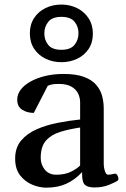

<svg xmlns="http://www.w3.org/2000/svg" viewBox="-20 -824 561 854"><path d="M47.4 -118.7Q47.4 -167 73.7 -198.5Q100.1 -230 142.8 -248.8Q185.5 -267.6 236.6 -277.6Q287.6 -287.6 336.4 -292.5V-368.7Q336.4 -389.2 327.4 -408Q318.4 -426.8 297.6 -438.7Q276.9 -450.7 241.2 -450.7Q219.2 -450.7 209 -448Q198.7 -445.3 192.4 -442.4L130.4 -321.8Q101.1 -321.8 78.9 -335.7Q56.6 -349.6 56.6 -380.9Q56.6 -404.8 72.3 -425.3Q87.9 -445.8 116 -461.4Q144 -477.1 181.4 -486.1Q218.8 -495.1 262.7 -495.1Q317.9 -495.1 353 -482.2Q388.2 -469.2 407.5 -447Q426.8 -424.8 434.1 -397.5Q441.4 -370.1 441.4 -340.8V-97.7Q441.4 -78.6 446.8 -62.7Q452.1 -46.9 460 -46.9Q466.8 -46.9 473.9 -48.1Q481 -49.3 488.3 -51.3Q496.6 -53.2 501.7 -44.9Q506.8 -36.6 506.8 -29.3Q506.8 -23.4 503.9 -21Q492.2 -12.7 464.1 -1.5Q436 9.8 400.4 9.8Q371.6 9.8 358.4 -1.2Q345.2 -12.2 345.2 -49.3V-58.6Q313.5 -24.4 275.1 -6.8Q236.8 10.7 185.5 10.7Q156.2 10.7 124.3 -2.2Q92.3 -15.1 69.8 -43.5Q47.4 -71.8 47.4 -118.7ZM161.1 -121.6Q161.1 -91.8 179.4 -69.3Q197.8 -46.9 230 -46.9Q269 -46.9 295.9 -60.3Q322.8 -73.7 336.4 -87.9V-256.8Q287.1 -249.5 247.6 -237.3Q208 -225.1 184.6 -198.7Q161.1 -172.4 161.1 -121.6ZM252.9 -547.4Q214.4 -547.4 182.4 -563Q150.4 -578.6 131.6 -607.4Q112.8 -636.2 112.8 -675.8Q112.8 -714.8 131.6 -743.7Q150.4 -772.5 182.4 -788.1Q214.4 -803.7 252.9 -803.7Q291.5 -803.7 323.5 -787.6Q355.5 -771.5 374.3 -742.4Q393.1 -713.4 393.1 -674.3Q393.1 -634.8 374.3 -606.4Q355.5 -578.1 323.5 -562.7Q291.5 -547.4 252.9 -547.4ZM252.9 -602.5Q293.9 -602.5 311.5 -624.5Q329.1 -646.5 329.1 -676.3Q329.1 -706.1 311.5 -727.5Q293.9 -749 252.9 -749Q212.4 -749 194.8 -727.1Q177.2 -705.1 177.2 -675.3Q177.2 -645.5 194.8 -624Q212.4 -602.5 252.9 -602.5Z"/></svg>

Font: Gelasio Medium
Style: Regular
Weight: 500
Designer: Eben Sorkin
Foundry: Eben Sorkin
Version: Version 1.008